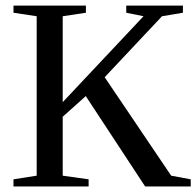

<svg xmlns="http://www.w3.org/2000/svg" viewBox="-20 -675 710 695"><path d="M642.1 -654.8V-628.9L566.4 -616.2L358.9 -395.5L599.6 -39.1L670.4 -25.9V0H505.4L290.5 -327.1L207 -252.4V-39.1L300.8 -25.9V0H28.8V-25.9L112.8 -39.1V-616.2L28.8 -628.9V-654.8H291V-628.9L207 -616.2V-305.2L499.5 -616.2L437 -628.9V-654.8Z"/></svg>

Font: Tinos
Style: Regular
Weight: 400
Designer: Steve Matteson
Foundry: Monotype Imaging Inc.
Version: Version 1.23